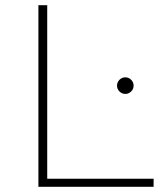

<svg xmlns="http://www.w3.org/2000/svg" viewBox="-20 -720 622 740"><path d="M128 0V-700H162V-31H572V0ZM463 -358Q450 -358 440.5 -367.5Q431 -377 431 -390Q431 -403 440.5 -412.5Q450 -422 463 -422Q476 -422 485.5 -412.5Q495 -403 495 -390Q495 -377 485.5 -367.5Q476 -358 463 -358Z"/></svg>

Font: Montserrat ExtraLight
Style: Regular
Weight: 200
Designer: Julieta Ulanovsky
Foundry: Julieta Ulanovsky
Version: Version 9.000; ttfautohint (v1.8.4.7-5d5b)